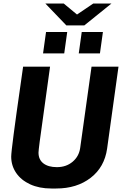

<svg xmlns="http://www.w3.org/2000/svg" viewBox="-20 -1067 713 1097"><path d="M266 -686 227 -404Q200 -215 200 -195Q200 -155 228 -133.5Q256 -112 305 -112Q358 -112 394.5 -142.5Q431 -173 438 -221L503 -686H657L592 -218Q577 -112 498 -51Q419 10 301 10H273Q204 10 152 -14Q100 -38 72 -79.5Q44 -121 44 -172Q44 -193 58 -300Q72 -407 97 -580L112 -686ZM420 -984 513 -1047H617L462 -922H359L239 -1047H344ZM347 -762H226L243 -884H364ZM551 -762H430L447 -884H568Z"/></svg>

Font: Chivo
Style: Bold Italic
Weight: 700
Italic angle: -8.05°
Designer: Hector Gatti
Foundry: Omnibus-Type
Version: Version 1.007